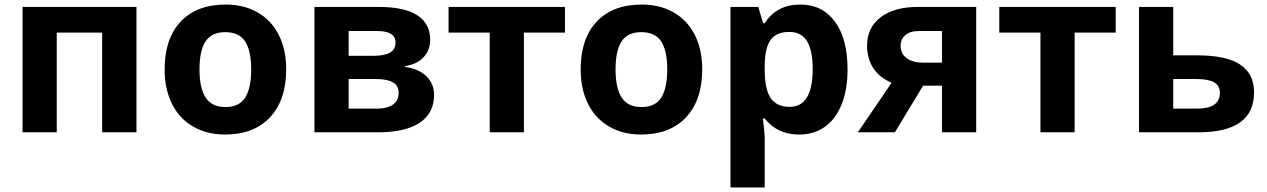

<svg xmlns="http://www.w3.org/2000/svg" viewBox="-20 -576 5515 836"><path d="M574.2 -545.9V0H424.8V-434.1H227.1V0H78.1V-545.9Z M848.6 -273.9Q848.6 -192.9 875.2 -151.4Q901.9 -109.9 961.9 -109.9Q1021.5 -109.9 1047.6 -151.1Q1073.7 -192.4 1073.7 -273.9Q1073.7 -355 1047.4 -395.5Q1021 -436 960.9 -436Q901.4 -436 875 -395.8Q848.6 -355.5 848.6 -273.9ZM1226.1 -273.9Q1226.1 -140.6 1155.8 -65.4Q1085.4 9.8 960 9.8Q881.3 9.8 821.3 -24.7Q761.2 -59.1 729 -123.5Q696.8 -188 696.8 -273.9Q696.8 -407.7 766.6 -481.9Q836.4 -556.2 962.9 -556.2Q1041.5 -556.2 1101.6 -522Q1161.6 -487.8 1193.8 -423.8Q1226.1 -359.9 1226.1 -273.9Z M1853 -402.8Q1853 -358.9 1825.4 -327.9Q1797.9 -296.9 1744.1 -288.1V-284.2Q1802.2 -277.3 1836.2 -244.4Q1870.1 -211.4 1870.1 -163.1Q1870.1 -83.5 1807.6 -41.7Q1745.1 0 1628.9 0H1349.1V-545.9H1628.9Q1741.2 -545.9 1797.1 -509.5Q1853 -473.1 1853 -402.8ZM1715.8 -170.9Q1715.8 -203.1 1690.9 -217.5Q1666 -231.9 1616.2 -231.9H1498V-103H1619.1Q1666.5 -103 1691.2 -120.8Q1715.8 -138.7 1715.8 -170.9ZM1702.1 -391.1Q1702.1 -440.9 1623 -440.9H1498V-333H1606Q1653.3 -333 1677.7 -346.7Q1702.1 -360.4 1702.1 -391.1Z M2439.9 -545.9V-434.1H2261.2V0H2112.3V-434.1H1933.1V-545.9Z M2660.2 -273.9Q2660.2 -192.9 2686.8 -151.4Q2713.4 -109.9 2773.4 -109.9Q2833 -109.9 2859.1 -151.1Q2885.3 -192.4 2885.3 -273.9Q2885.3 -355 2858.9 -395.5Q2832.5 -436 2772.5 -436Q2712.9 -436 2686.5 -395.8Q2660.2 -355.5 2660.2 -273.9ZM3037.6 -273.9Q3037.6 -140.6 2967.3 -65.4Q2897 9.8 2771.5 9.8Q2692.9 9.8 2632.8 -24.7Q2572.8 -59.1 2540.5 -123.5Q2508.3 -188 2508.3 -273.9Q2508.3 -407.7 2578.1 -481.9Q2647.9 -556.2 2774.4 -556.2Q2853 -556.2 2913.1 -522Q2973.1 -487.8 3005.4 -423.8Q3037.6 -359.9 3037.6 -273.9Z M3460.4 9.8Q3364.3 9.8 3309.6 -60.1H3301.8Q3309.6 8.3 3309.6 19V240.2H3160.6V-545.9H3281.7L3302.7 -475.1H3309.6Q3361.8 -556.2 3464.4 -556.2Q3561 -556.2 3615.7 -481.4Q3670.4 -406.7 3670.4 -273.9Q3670.4 -186.5 3644.8 -122.1Q3619.1 -57.6 3571.8 -23.9Q3524.4 9.8 3460.4 9.8ZM3416.5 -437Q3361.3 -437 3335.9 -403.1Q3310.5 -369.1 3309.6 -291V-274.9Q3309.6 -187 3335.7 -148.9Q3361.8 -110.8 3418.5 -110.8Q3518.6 -110.8 3518.6 -275.9Q3518.6 -356.4 3493.9 -396.7Q3469.2 -437 3416.5 -437Z M3876.5 0H3715.3L3862.3 -215.8Q3809.6 -237.8 3782.5 -279.3Q3755.4 -320.8 3755.4 -377Q3755.4 -456.1 3814.7 -501Q3874 -545.9 3976.6 -545.9H4230.5V0H4081.5V-203.1H3999.5ZM3901.4 -376Q3901.4 -341.8 3928.2 -322.5Q3955.1 -303.2 3998.5 -303.2H4081.5V-440.9H3979.5Q3942.9 -440.9 3922.1 -423.1Q3901.4 -405.3 3901.4 -376Z M4837.9 -545.9V-434.1H4659.2V0H4510.3V-434.1H4331.1V-545.9Z M5088.4 -335H5193.4Q5319.3 -335 5379.9 -294.9Q5440.4 -254.9 5440.4 -173.8Q5440.4 0 5199.2 0H4939.5V-545.9H5088.4ZM5291.5 -171.9Q5291.5 -203.6 5266.1 -217.8Q5240.7 -231.9 5190.4 -231.9H5088.4V-103H5192.4Q5291.5 -103 5291.5 -171.9Z"/></svg>

Font: Zoram GWebM
Style: Bold
Weight: 700
Foundry: Ascender Corporation
Version: Version 1.000